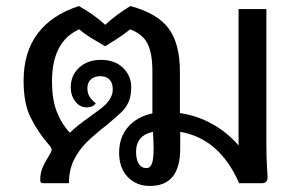

<svg xmlns="http://www.w3.org/2000/svg" viewBox="-20 -606 987 635"><path d="M865 -20Q865 0 846 0H771Q706 -148 576 -170V-114Q576 9 476 9Q431 9 402.5 -20.5Q374 -50 374 -101Q374 -152 403.5 -186Q433 -220 484 -231V-370Q484 -431 467.5 -462.5Q451 -494 410 -509Q390 -492 363 -475Q336 -458 328 -453Q321 -457 291.5 -474.5Q262 -492 242 -509Q152 -469 152 -337Q152 -278 167.5 -237.5Q183 -197 211 -167Q233 -189 284 -225L311 -245Q353 -276 353 -310Q353 -332 342 -343Q331 -354 312 -354Q292 -354 280.5 -343.5Q269 -333 269 -314Q269 -299 275.5 -287.5Q282 -276 297 -264Q291 -257 284 -254Q277 -251 266 -251Q244 -251 229 -270.5Q214 -290 214 -317Q214 -357 242 -382.5Q270 -408 314 -408Q360 -408 387 -381.5Q414 -355 414 -318Q414 -289 405.5 -269.5Q397 -250 382 -235.5Q367 -221 336 -195Q290 -159 265.5 -134.5Q241 -110 224.5 -77Q208 -44 208 0H124Q119 0 116 -2Q113 -4 113 -11Q113 -32 120 -49.5Q127 -67 139 -86Q151 -105 151 -112Q151 -117 136 -134Q104 -172 81 -218Q58 -264 58 -339Q58 -433 104.5 -495Q151 -557 241 -586Q291 -558 328 -524Q365 -558 411 -586Q501 -562 538 -511.5Q575 -461 575 -370V-232Q631 -224 681 -196.5Q731 -169 769 -125V-576H861V-130Q861 -81 863 -54.5Q865 -28 865 -20ZM488 -116Q488 -134 486 -170Q430 -158 430 -104Q430 -78 439 -64Q448 -50 464 -50Q477 -50 482.5 -65Q488 -80 488 -116Z"/></svg>

Font: Krub Medium
Style: Regular
Weight: 500
Designer: Ekaluck Peanpanawate
Foundry: Cadson Demak Co.,Ltd.
Version: Version 1.000; ttfautohint (v1.6)